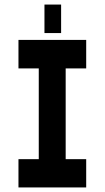

<svg xmlns="http://www.w3.org/2000/svg" viewBox="-20 -811 459 842"><path d="M61 11V-113H150V-511H61V-636H358V-511H268V-113H358V11ZM175 -666V-791H248V-666Z"/></svg>

Font: Pixelify Sans SemiBold
Style: Regular
Weight: 600
Designer: Stefie Justprince
Foundry: Typecalism Foundryline
Version: Version 1.000